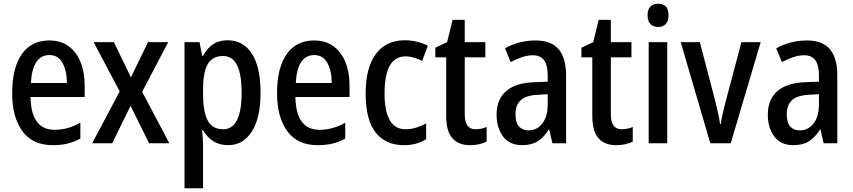

<svg xmlns="http://www.w3.org/2000/svg" viewBox="-20 -765 4556 1025"><path d="M243 -549Q304 -549 346 -518.5Q388 -488 410 -433.5Q432 -379 432 -308V-247H143Q146 -72 272 -72Q342 -72 409 -110V-25Q376 -7 340.5 1.5Q305 10 262 10Q153 10 99 -65.5Q45 -141 45 -266Q45 -403 96.5 -476Q148 -549 243 -549ZM244 -471Q153 -471 145 -322H337Q337 -386 314 -428.5Q291 -471 244 -471Z M619 -277 480 -540H588L679 -352L770 -540H878L739 -275L884 0H776L677 -200L579 0H472Z M1195 -550Q1278 -550 1324.5 -479Q1371 -408 1371 -270Q1371 -136 1324.5 -63Q1278 10 1198 10Q1152 10 1118 -11.5Q1084 -33 1064 -70H1059Q1061 -48 1062.5 -26.5Q1064 -5 1064 11V240H965V-540H1045L1059 -467H1064Q1087 -509 1118.5 -529.5Q1150 -550 1195 -550ZM1170 -466Q1114 -466 1089 -422.5Q1064 -379 1064 -286V-266Q1064 -169 1088.5 -122Q1113 -75 1171 -75Q1221 -75 1245.5 -124.5Q1270 -174 1270 -270Q1270 -366 1246 -416Q1222 -466 1170 -466Z M1657 -549Q1718 -549 1760 -518.5Q1802 -488 1824 -433.5Q1846 -379 1846 -308V-247H1557Q1560 -72 1686 -72Q1756 -72 1823 -110V-25Q1790 -7 1754.5 1.5Q1719 10 1676 10Q1567 10 1513 -65.5Q1459 -141 1459 -266Q1459 -403 1510.5 -476Q1562 -549 1657 -549ZM1658 -471Q1567 -471 1559 -322H1751Q1751 -386 1728 -428.5Q1705 -471 1658 -471Z M2137 10Q2038 10 1985 -58Q1932 -126 1932 -267Q1932 -402 1986 -476Q2040 -550 2141 -550Q2177 -550 2208 -542Q2239 -534 2264 -521L2234 -440Q2212 -451 2189.5 -457.5Q2167 -464 2145 -464Q2033 -464 2033 -267Q2033 -75 2145 -75Q2174 -75 2201.5 -83.5Q2229 -92 2255 -106V-22Q2205 10 2137 10Z M2518 -75Q2533 -75 2548.5 -78Q2564 -81 2578 -87V-9Q2560 0 2537.5 5Q2515 10 2489 10Q2428 10 2395 -27Q2362 -64 2362 -147V-459H2304V-510L2367 -540L2396 -659H2461V-540H2571V-459H2461V-155Q2461 -75 2518 -75Z M2840 -549Q2923 -549 2962.5 -502Q3002 -455 3002 -363V0H2929L2912 -74H2910Q2884 -32 2851 -11Q2818 10 2767 10Q2700 10 2665.5 -36.5Q2631 -83 2631 -153Q2631 -234 2682 -278.5Q2733 -323 2832 -326L2904 -329V-360Q2904 -417 2884.5 -443.5Q2865 -470 2825 -470Q2797 -470 2767.5 -460Q2738 -450 2706 -434L2676 -507Q2711 -527 2752.5 -538Q2794 -549 2840 -549ZM2851 -259Q2788 -256 2760 -230Q2732 -204 2732 -156Q2732 -111 2750.5 -90Q2769 -69 2801 -69Q2847 -69 2875.5 -106Q2904 -143 2904 -210V-262Z M3298 -75Q3313 -75 3328.5 -78Q3344 -81 3358 -87V-9Q3340 0 3317.5 5Q3295 10 3269 10Q3208 10 3175 -27Q3142 -64 3142 -147V-459H3084V-510L3147 -540L3176 -659H3241V-540H3351V-459H3241V-155Q3241 -75 3298 -75Z M3494 -745Q3549 -745 3549 -683Q3549 -652 3534 -636.5Q3519 -621 3494 -621Q3468 -621 3452.5 -636.5Q3437 -652 3437 -683Q3437 -714 3452 -729.5Q3467 -745 3494 -745ZM3542 -540V0H3443V-540Z M3772 0 3614 -540H3716L3798 -227Q3805 -198 3812.5 -165.5Q3820 -133 3824 -103H3828Q3830 -123 3837 -153.5Q3844 -184 3852 -215L3938 -540H4041L3881 0Z M4288 -549Q4371 -549 4410.5 -502Q4450 -455 4450 -363V0H4377L4360 -74H4358Q4332 -32 4299 -11Q4266 10 4215 10Q4148 10 4113.5 -36.5Q4079 -83 4079 -153Q4079 -234 4130 -278.5Q4181 -323 4280 -326L4352 -329V-360Q4352 -417 4332.5 -443.5Q4313 -470 4273 -470Q4245 -470 4215.5 -460Q4186 -450 4154 -434L4124 -507Q4159 -527 4200.5 -538Q4242 -549 4288 -549ZM4299 -259Q4236 -256 4208 -230Q4180 -204 4180 -156Q4180 -111 4198.5 -90Q4217 -69 4249 -69Q4295 -69 4323.5 -106Q4352 -143 4352 -210V-262Z"/></svg>

Font: Noto Sans Georgian Condensed Medium
Style: Regular
Weight: 500
Width: 3
Designer: Monotype Design Team, Akaki Razmadze
Foundry: Google LLC
Version: Version 2.005; ttfautohint (v1.8.4.7-5d5b)